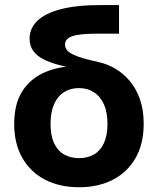

<svg xmlns="http://www.w3.org/2000/svg" viewBox="-20 -748 641 779"><path d="M300.3 11.7Q222.2 11.7 163.1 -18.8Q104 -49.3 70.8 -106.9Q37.6 -164.6 37.6 -245.1Q37.6 -326.7 70.8 -378.4Q104 -430.2 163.1 -455.3Q222.2 -480.5 300.3 -480.5V-466.3Q257.3 -474.6 220.5 -484.1Q183.6 -493.7 156.7 -507.3Q129.9 -521 115 -541.3Q100.1 -561.5 100.1 -591.3Q100.1 -632.8 131.3 -663.3Q162.6 -693.8 226.8 -710.7Q291 -727.5 390.1 -727.5H462.9V-611.3H374Q323.7 -611.3 295.4 -606.4Q267.1 -601.6 255.4 -591.8Q243.7 -582 243.7 -567.4Q243.7 -554.7 252 -544.7Q260.3 -534.7 276.9 -526.6Q293.5 -518.6 319.1 -511.2Q344.7 -503.9 379.9 -496.1Q414.6 -488.8 447.3 -469.7Q480 -450.7 506.1 -419.9Q532.2 -389.2 547.6 -345.9Q563 -302.7 563 -246.1Q563 -164.6 530 -106.9Q497.1 -49.3 438 -18.8Q378.9 11.7 300.3 11.7ZM300.3 -106.4Q335.4 -106.4 361.3 -121.3Q387.2 -136.2 401.6 -167.2Q416 -198.2 416 -245.1Q416 -293 401.4 -325.2Q386.7 -357.4 360.8 -374Q335 -390.6 300.3 -390.6Q266.1 -390.6 240 -374.3Q213.9 -357.9 199.5 -325.4Q185.1 -293 185.1 -245.1Q185.1 -197.8 199.5 -167Q213.9 -136.2 240 -121.3Q266.1 -106.4 300.3 -106.4Z"/></svg>

Font: Inter 17pt
Style: Bold
Weight: 700
Version: Version 4.001;git-66647c0bb